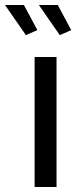

<svg xmlns="http://www.w3.org/2000/svg" viewBox="-68 -751 318 771"><path d="M-48 -731H28L82 -630L36 -610ZM88 -731H164L218 -630L172 -610ZM71 0V-522H159V0Z"/></svg>

Font: Raleway-v4020 Medium
Style: Regular
Weight: 500
Designer: Matt McInerney, Pablo Impallari, Rodrigo Fuenzalida
Foundry: Matt McInerney, Pablo Impallari, Rodrigo Fuenzalida
Version: Version 4.020;PS 004.020;hotconv 1.0.88;makeotf.lib2.5.64775